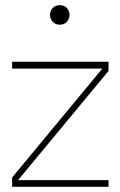

<svg xmlns="http://www.w3.org/2000/svg" viewBox="-20 -722 465 742"><path d="M26.9 -457V-483.4H399.4V-447.8L49.8 -25.9H399.4V0H26.9V-36.1L375.5 -457ZM173.3 -664.6Q173.3 -680.2 183.8 -691.2Q194.3 -702.1 210.9 -702.1Q228 -702.1 238.3 -691.2Q248.5 -680.2 248.5 -664.6Q248.5 -648.9 238.3 -637.7Q228 -626.5 210.9 -626.5Q194.3 -626.5 183.8 -637.7Q173.3 -648.9 173.3 -664.6Z"/></svg>

Font: Estedad-FD Thin
Style: Regular
Weight: 100
Designer: Amin Abedi
Version: Version 7.3